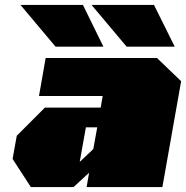

<svg xmlns="http://www.w3.org/2000/svg" viewBox="-20 -758 754 778"><path d="M205 -569 63 -738H316L399 -569ZM493 -569 351 -738H604L688 -569ZM105 0 31 -114 48 -208 162 -322H388L396 -369H138L165 -523H616L714 -429L638 0H331L341 -58L278 0ZM303 -102 358 -154 374 -242H328Z"/></svg>

Font: Tomorrow Black
Style: Italic
Weight: 900
Italic angle: -10°
Designer: Tony de Marco, Monica Rizzolli
Foundry: Just in Type
Version: Version 2.002